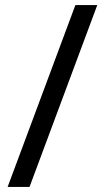

<svg xmlns="http://www.w3.org/2000/svg" viewBox="-20 -734 412 754"><path d="M362 -714 96 0H10L276 -714Z"/></svg>

Font: Noto Sans Lao Looped UI Regular
Style: Regular
Weight: 400
Designer: Mark Frömberg, Ben Mitchell
Foundry: The Fontpad Ltd
Version: Version 1.001